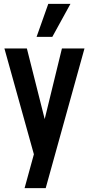

<svg xmlns="http://www.w3.org/2000/svg" viewBox="-20 -800 462 1000"><path d="M108 180 156.5 3.5 3 -547.5H120L225 -131.5H201L302.5 -547.5H420L218 180ZM170.5 -608 231.5 -780H347L252.5 -608Z"/></svg>

Font: Mohave SemiBold
Style: Regular
Weight: 600
Designer: Gumpita Rahayu
Foundry: Tokotype
Version: Version 2.003